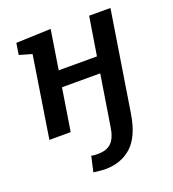

<svg xmlns="http://www.w3.org/2000/svg" viewBox="-140 -643 892 991"><g transform="rotate(-20 306.0 -147.5)"><path d="M461 -532H578L491 16Q472 136 414.5 188.5Q357 241 268 241Q247 241 205 235L224 151Q230 152 238.5 153Q247 154 259 154Q310 154 335.5 127.5Q361 101 369 43L413 -233H203L166 0H49L119 -446L50 -466L60 -529L251 -536L217 -321H427Z"/></g></svg>

Font: Bitter Pro SemiBold
Style: Italic
Weight: 600
Italic angle: -9°
Designer: Sol Matas, and Bitter project Authors
Foundry: Sol Matas
Version: Version 1.010